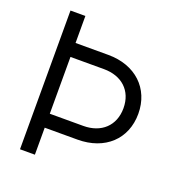

<svg xmlns="http://www.w3.org/2000/svg" viewBox="-134 -857 903 969"><g transform="rotate(20 317.5 -372.5)"><path d="M160 0V-145H336C483 -145 580 -236 580 -372C580 -508 482 -600 336 -600H160V-745H80V0ZM160 -525H340C436 -525 500 -467 500 -373C500 -279 436 -220 340 -220H160Z"/></g></svg>

Font: Plus Jakarta Sans
Style: Regular
Weight: 400
Designer: Gumpita Rahayu
Foundry: Tokotype
Version: Version 2.071;gftools[0.9.30]